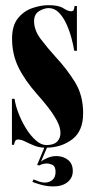

<svg xmlns="http://www.w3.org/2000/svg" viewBox="-20 -546 358 724"><path d="M181 157Q157 157 133.2 150.2Q109.5 143.5 102 139.5L106.5 130.5Q112 133 125 137.8Q138 142.5 149 142.5Q165 142.5 177.2 132.8Q189.5 123 189.5 102Q189.5 82 178.5 76.2Q167.5 70.5 156.5 70.5Q141 70.5 128 78L120 76L147 11Q125 10 106.8 2.2Q88.5 -5.5 74 -12.8Q59.5 -20 48.5 -20Q40.5 -20 37.2 -14.2Q34 -8.5 33 0H25V-173.5H35Q38 -149.5 49.5 -119.5Q61 -89.5 78 -62Q95 -34.5 115 -16.8Q135 1 155 1Q182.5 1 195.2 -11.8Q208 -24.5 208 -44.5Q208 -66.5 194 -92Q180 -117.5 160 -143Q140 -168.5 121 -189.5Q73.5 -243 49.5 -292.2Q25.5 -341.5 25.5 -400Q25.5 -449 47.2 -476.5Q69 -504 101 -515.2Q133 -526.5 163.5 -526.5Q201 -526.5 218.8 -515Q236.5 -503.5 248 -503.5Q256 -503.5 258.2 -509.2Q260.5 -515 261 -523.5H270V-354.5H260Q256.5 -376.5 249 -404Q241.5 -431.5 229.8 -457Q218 -482.5 201.5 -499Q185 -515.5 163.5 -515.5Q146.5 -515.5 127.5 -504Q108.5 -492.5 108.5 -466Q108.5 -432 134.2 -398Q160 -364 190.5 -330.5Q231.5 -286.5 262.5 -236.8Q293.5 -187 293.5 -119Q293.5 -52.5 253.5 -21.5Q213.5 9.5 157 11L134.5 63.5Q141.5 57 158.2 49.8Q175 42.5 192 42.5Q218.5 42.5 236.5 57Q254.5 71.5 254.5 99Q254.5 125 234.5 141Q214.5 157 181 157Z"/></svg>

Font: Imbue 100pt Black
Style: Regular
Weight: 900
Designer: Tyler Finck
Foundry: Etcetera Type Company
Version: Version 1.102; ttfautohint (v1.8.3)